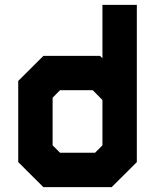

<svg xmlns="http://www.w3.org/2000/svg" viewBox="-20 -770 646 790"><path d="M439.5 0H158.5L55 -103V-437L158.5 -540H391.5L401.5 -530.5V-750H543V-103ZM403.5 -67.5H195L126 -135.5V-411.5L185 -469.5H384L472.5 -381.5V-135.5ZM371 -141.5 401.5 -172V-358.5L361.5 -399H227L196.5 -368V-172L227 -141.5ZM403.5 -67.5 472.5 -135.5V-683V-381.5L384 -469.5H185L126 -411.5V-135.5L195 -67.5Z"/></svg>

Font: Tourney Black
Style: Regular
Weight: 900
Version: Version 1.015